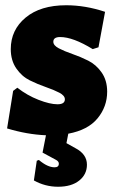

<svg xmlns="http://www.w3.org/2000/svg" viewBox="-20 -503 442 731"><path d="M232 -483Q305 -483 380 -458L355 -323L333 -316Q258 -362 209 -362Q183 -362 183 -344Q183 -330 204 -319Q225 -308 255.5 -297.5Q286 -287 316 -272Q346 -257 367 -227Q388 -197 388 -154Q388 -97 351.5 -52.5Q315 -8 240 6L233 42L267 61Q311 84 311 124Q311 161 281.5 184.5Q252 208 201 208Q152 208 109 184L120 109L128 106Q161 134 188 134Q204 134 204 120Q204 111 192 105L142 78L155 12Q83 9 7 -14L30 -157L46 -169Q83 -140 126.5 -123Q170 -106 199 -106Q227 -106 227 -125Q227 -139 206 -150Q185 -161 154.5 -171.5Q124 -182 93.5 -197Q63 -212 42 -242.5Q21 -273 21 -316Q21 -389 77.5 -436Q134 -483 232 -483Z"/></svg>

Font: Alegreya Sans SC Black
Style: Regular
Weight: 900
Designer: Juan Pablo del Peral
Foundry: Huerta Tipografica
Version: Version 2.007